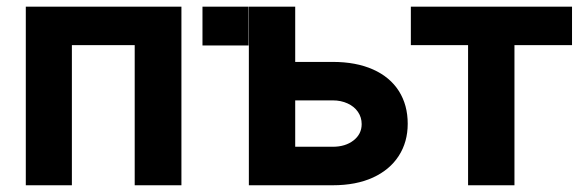

<svg xmlns="http://www.w3.org/2000/svg" viewBox="-20 -550 1747 570"><path d="M56.6 -530.3H518.6V0H379.9V-416H193.4V0H56.6Z M717.8 -415H581.1V-530.3H717.8ZM1190.4 -182.6Q1190.4 -128.4 1163.8 -87.2Q1137.2 -45.9 1087.2 -22.9Q1037.1 0 967.8 0H718.8V-530.3H856.4V-366.2H967.8Q1037.1 -366.2 1087.4 -343.8Q1137.7 -321.3 1164.1 -279.8Q1190.4 -238.3 1190.4 -182.6ZM967.8 -114.3Q1005.4 -114.3 1029.5 -133.1Q1053.7 -151.9 1053.7 -181.6Q1053.7 -201.7 1042.7 -217.8Q1031.7 -233.9 1012 -242.9Q992.2 -252 967.8 -252H856.4V-114.3Z M1199.7 -530.3H1678.2V-416H1507.3V0H1369.6V-416H1199.7Z"/></svg>

Font: WEMIX Pretendard
Style: Bold
Weight: 700
Designer: Base glyphs from Inter by Rasmus Andersson; Hangeul glyphs from Noto Sans CJK(Source Han Sans) by Jang Soo-young and Kan
Foundry: Kil Hyung-jin
Version: Version 1.000